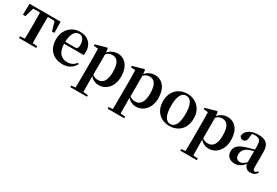

<svg xmlns="http://www.w3.org/2000/svg" viewBox="63 -1619 4250 2945"><g transform="rotate(30 2188.0 -146.5)"><path d="M237 0H460V-30L377 -37L375 -235V-301L377 -500H496L545 -339H586L583 -536H33L29 -339H72L119 -500H238C240 -443 241 -357 241 -301V-235C241 -179 240 -95 238 -37L156 -30V0Z M932 16C1031 16 1106 -29 1148 -110L1130 -123C1095 -76 1048 -48 977 -48C877 -48 802 -113 798 -270H1145C1149 -288 1151 -306 1151 -331C1151 -455 1072 -552 925 -552C783 -552 656 -449 656 -269C656 -84 770 16 932 16ZM798 -305C803 -452 856 -518 920 -518C984 -518 1024 -468 1024 -380C1024 -326 1012 -305 969 -305Z M1572 16C1704 16 1809 -93 1809 -271C1809 -449 1715 -552 1593 -552C1528 -552 1468 -528 1422 -474L1414 -541L1401 -550L1207 -495V-471L1286 -464C1288 -415 1289 -375 1289 -309V14L1287 224L1214 231V259H1508V231L1424 222L1422 13V-55C1466 -5 1517 16 1572 16ZM1424 -445C1463 -483 1495 -491 1530 -491C1613 -491 1664 -429 1664 -270C1664 -104 1605 -47 1524 -47C1485 -47 1455 -55 1424 -82Z M2232 16C2364 16 2469 -93 2469 -271C2469 -449 2375 -552 2253 -552C2188 -552 2128 -528 2082 -474L2074 -541L2061 -550L1867 -495V-471L1946 -464C1948 -415 1949 -375 1949 -309V14L1947 224L1874 231V259H2168V231L2084 222L2082 13V-55C2126 -5 2177 16 2232 16ZM2084 -445C2123 -483 2155 -491 2190 -491C2273 -491 2324 -429 2324 -270C2324 -104 2265 -47 2184 -47C2145 -47 2115 -55 2084 -82Z M2823 16C2981 16 3095 -90 3095 -270C3095 -449 2971 -552 2823 -552C2676 -552 2552 -448 2552 -270C2552 -92 2664 16 2823 16ZM2823 -17C2742 -17 2695 -100 2695 -268C2695 -437 2742 -518 2823 -518C2904 -518 2951 -437 2951 -268C2951 -100 2904 -17 2823 -17Z M3519 16C3651 16 3756 -93 3756 -271C3756 -449 3662 -552 3540 -552C3475 -552 3415 -528 3369 -474L3361 -541L3348 -550L3154 -495V-471L3233 -464C3235 -415 3236 -375 3236 -309V14L3234 224L3161 231V259H3455V231L3371 222L3369 13V-55C3413 -5 3464 16 3519 16ZM3371 -445C3410 -483 3442 -491 3477 -491C3560 -491 3611 -429 3611 -270C3611 -104 3552 -47 3471 -47C3432 -47 3402 -55 3371 -82Z M4257 15C4313 15 4349 -5 4373 -53L4356 -67C4338 -41 4326 -34 4311 -34C4289 -34 4277 -48 4277 -95V-356C4277 -494 4219 -552 4086 -552C3945 -552 3863 -496 3850 -406C3858 -376 3880 -360 3911 -360C3945 -360 3973 -382 3977 -439L3986 -512C4006 -516 4023 -518 4041 -518C4118 -518 4146 -488 4146 -381V-327L4036 -298C3884 -255 3834 -204 3834 -118C3834 -34 3894 16 3978 16C4054 16 4095 -16 4149 -74C4162 -18 4196 15 4257 15ZM4146 -104C4097 -57 4068 -45 4041 -45C3992 -45 3960 -75 3960 -136C3960 -203 3997 -248 4068 -277C4088 -284 4116 -293 4146 -301Z"/></g></svg>

Font: Noto Serif CJK TC
Style: Bold
Weight: 700
Designer: Ryoko NISHIZUKA 西塚涼子 (kana & ideographs); Frank Grießhammer (Latin, Greek & Cyrillic); Wenlong ZHANG 张文龙 (bopomofo); San
Foundry: Adobe
Version: Version 2.001;hotconv 1.1.0;makeotfexe 2.6.0